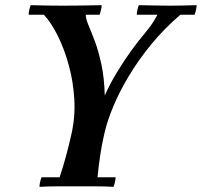

<svg xmlns="http://www.w3.org/2000/svg" viewBox="-20 -722 782 744"><path d="M133 2Q133 -6 135.5 -17Q138 -28 141 -35H211Q225 -77 236 -118Q247 -159 253 -186L256 -199Q272 -267 268 -336.5Q264 -406 246.5 -469.5Q229 -533 203.5 -584Q178 -635 150 -665H312Q313 -647 324 -621.5Q335 -596 348.5 -559.5Q362 -523 373 -472Q384 -421 386 -352Q406 -397 433 -441.5Q460 -486 488.5 -525.5Q517 -565 542 -594Q565 -622 575 -638.5Q585 -655 590 -665H679Q616 -611 566 -550Q516 -489 479 -427Q442 -365 419 -309.5Q396 -254 386 -211L383 -198Q374 -159 368 -118.5Q362 -78 358 -35H428Q428 -28 425.5 -17Q423 -6 420 2Q386 0 348.5 0Q311 0 277 0Q243 0 205.5 0Q168 0 133 2ZM91 -665Q91 -673 93.5 -684Q96 -695 99 -702Q133 -701 164.5 -700.5Q196 -700 227 -700Q247 -700 289 -700.5Q331 -701 374 -702Q374 -695 371.5 -684Q369 -673 366 -665ZM510 -665Q510 -673 512.5 -684Q515 -695 518 -702Q559 -701 591.5 -700.5Q624 -700 643 -700Q663 -700 685 -700.5Q707 -701 742 -702Q742 -695 739.5 -684Q737 -673 734 -665Z"/></svg>

Font: Poltawski Nowy Medium
Style: Italic
Weight: 500
Italic angle: -12°
Version: Version 1.001;gftools[0.9.25]